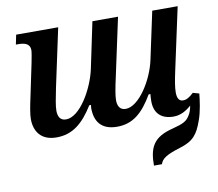

<svg xmlns="http://www.w3.org/2000/svg" viewBox="-83 -634 1099 967"><g transform="rotate(-10 466.5 -151.0)"><path d="M170 9C251 9 306 -35 360 -122H369C368 -117 367 -111 367 -106C367 -38 399 9 480 9C560 9 612 -35 664 -124H673C672 -116 671 -100 671 -87C671 -27 705 8 769 8C805 8 834 -9 860 -32C857 -15 852 3 843 16C828 42 809 52 755 66C653 91 628 140 628 234H669C677 207 700 191 771 169C843 148 866 116 889 51C906 6 913 -54 916 -84L884 -93C864 -74 848 -64 830 -64C810 -64 800 -79 800 -110C800 -135 806 -170 816 -216L885 -536H755L703 -293C682 -194 606 -72 538 -72C507 -72 497 -96 497 -124C497 -147 505 -189 516 -238L580 -536H449L399 -298C377 -200 304 -72 233 -72C200 -72 192 -98 192 -124C192 -148 200 -188 210 -237L274 -536H59L49 -487H62C96 -487 121 -478 121 -446C121 -437 116 -408 111 -384L75 -212C66 -171 58 -129 58 -105C58 -40 92 9 170 9Z"/></g></svg>

Font: Noto Serif SemiBold
Style: Italic
Weight: 600
Italic angle: -12°
Designer: Monotype Design Team
Foundry: Monotype Imaging Inc.
Version: Version 2.014